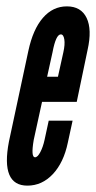

<svg xmlns="http://www.w3.org/2000/svg" viewBox="-20 -575 302 603"><path d="M66 8Q112 8 146 -28.2Q180 -64.5 193 -127L208 -196H133L120 -136Q115 -113 106.5 -97Q98 -81 90 -81Q76.5 -81 86 -136L112 -255H221L255 -418Q269.5 -482.5 252 -518.8Q234.5 -555 190 -555Q146 -555 114.8 -519Q83.5 -483 69 -415L8 -130Q-18.5 8 66 8ZM128 -334 145 -411Q155.5 -467 171 -467Q179.5 -467 182 -451.2Q184.5 -435.5 179 -411L162 -334Z"/></svg>

Font: League Gothic Condensed Italic
Style: Regular
Weight: 400
Width: 3
Designer: The League of Moveable Type
Version: Version 1.600; ttfautohint (v1.8.3)